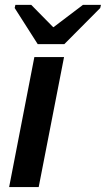

<svg xmlns="http://www.w3.org/2000/svg" viewBox="-20 -760 430 780"><path d="M240.2 -528.3 137.2 0H17.1L119.6 -528.3ZM387.2 -727.5 241.2 -580.6H133.3L39.6 -727.5L42.5 -740.2H106.9L195.8 -649.9H197.8L316.9 -740.2H390.1Z"/></svg>

Font: Arimo SemiBold
Style: Italic
Weight: 600
Italic angle: -12°
Version: Version 1.33